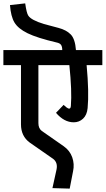

<svg xmlns="http://www.w3.org/2000/svg" viewBox="-47 -918 625 1135"><path d="M558 -622V-533H465Q480 -372 471 -279Q467 -238 444 -216.5Q421 -195 389 -195Q332 -195 284 -251L329 -298Q348 -280 356 -277Q371 -272 372 -292Q379 -379 363 -533H180V-190Q180 -159 200 -144L329 -54Q366 -28 380 12Q394 52 385 94L365 197L263 194L287 85Q296 43 267 21L129 -75Q77 -113 77 -183V-533H-27V-622H321Q321 -642 314 -652.5Q307 -663 287 -667Q172 -694 116 -721.5Q60 -749 38.5 -785Q17 -821 12 -888L102 -898Q110 -841 120 -826Q137 -799 213 -776Q244 -767 299 -753Q345 -741 371 -714.5Q397 -688 402 -622Z"/></svg>

Font: LT Superior Semi-bold
Style: Regular
Weight: 600
Designer: Daniel Lyons
Foundry: LyonsType
Version: Version 1.0